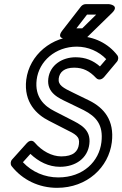

<svg xmlns="http://www.w3.org/2000/svg" viewBox="-20 -865 588 922"><path d="M90 -86 126 -126C166 -88 214 -64 268 -64C344 -64 401 -106 409 -173C418 -244 365 -268 318 -292L242 -331C192 -356 146 -399 156 -482C167 -571 246 -641 349 -641C403 -641 455 -618 490 -581L460 -546C428 -574 391 -590 343 -590C279 -590 220 -553 212 -488C203 -418 264 -393 306 -373L382 -336C442 -305 477 -266 467 -182C456 -90 380 -13 260 -13C195 -13 134 -39 90 -86ZM38 -99C30 -90 29 -76 36 -67C88 -1 167 37 254 37C399 37 502 -62 517 -182C530 -288 479 -347 409 -382L333 -419C283 -443 258 -456 262 -488C266 -519 289 -540 336 -540C379 -540 410 -524 441 -491C455 -476 472 -486 479 -494L541 -568C549 -577 550 -591 543 -600C500 -656 431 -691 355 -691C228 -691 121 -601 106 -482C93 -373 157 -314 215 -285L291 -246C344 -220 364 -210 359 -173C355 -138 332 -114 274 -114C229 -114 181 -140 147 -180C133 -197 116 -186 109 -178ZM442 -795 375 -729H347L398 -795ZM518 -803C556 -840 504 -845 504 -845H391C383 -845 375 -841 369 -834L279 -718C248 -678 295 -679 295 -679H380C386 -679 394 -682 399 -687Z"/></svg>

Font: Falling Sky
Style: CondOuObl
Weight: 400
Designer: Paul D. Hunt
Foundry: Adobe Systems Incorporated
Version: Version 1.02